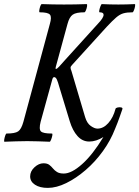

<svg xmlns="http://www.w3.org/2000/svg" viewBox="-23 -688 679 936"><path d="M-1 3Q-4 3 -2.5 -7Q-1 -17 2.5 -27Q6 -37 9 -37Q50 -37 65.5 -47.5Q81 -58 91 -94L220 -571Q230 -605 220.5 -616.5Q211 -628 171 -628Q167 -628 168.5 -638Q170 -648 173.5 -658Q177 -668 181 -668Q208 -667 235.5 -666.5Q263 -666 289 -666Q315 -666 343.5 -666.5Q372 -667 399 -668Q403 -668 401.5 -658Q400 -648 396 -638Q392 -628 388 -628Q348 -628 331.5 -616.5Q315 -605 306 -571L249 -362Q246 -352 250 -352Q255 -352 265 -363Q275 -374 291 -392L455 -573Q482 -601 482 -616Q482 -628 463 -628Q459 -628 461 -638Q463 -648 467 -658Q471 -668 473 -668Q494 -667 514 -666.5Q534 -666 554 -666Q573 -666 593 -666.5Q613 -667 634 -668Q637 -668 635.5 -658Q634 -648 630 -638Q626 -628 623 -628Q596 -628 578.5 -623Q561 -618 543 -602.5Q525 -587 497 -557L328 -371Q321 -364 321 -358Q321 -351 325 -343L392 -117Q401 -87 419.5 -74Q438 -61 452 -61Q481 -61 505 -88Q529 -115 540 -157Q541 -162 550 -164Q559 -166 567 -164.5Q575 -163 574 -157Q568 -140 559.5 -115.5Q551 -91 538 -60Q516 -3 478.5 49Q441 101 394.5 141Q348 181 300 204.5Q252 228 210 228Q171 228 147.5 212.5Q124 197 124 172Q124 147 145 127.5Q166 108 189 108Q207 108 217 115.5Q227 123 235 133Q243 143 255 150.5Q267 158 288 158Q326 158 377.5 112Q429 66 481 -20Q446 2 412 2Q379 2 355 -24.5Q331 -51 317 -97L265 -268Q260 -287 254.5 -299.5Q249 -312 241 -312Q235 -312 232 -301L175 -94Q166 -58 176.5 -47.5Q187 -37 230 -37Q234 -37 232 -27Q230 -17 226 -7Q222 3 219 3Q192 2 164 1Q136 0 110 0Q83 0 55 1Q27 2 -1 3Z"/></svg>

Font: Junicode Two Beta Condensed Medium
Style: Italic
Weight: 500
Width: 3
Italic angle: -9°
Version: Version 1.053; ttfautohint (v1.8.4)